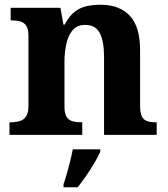

<svg xmlns="http://www.w3.org/2000/svg" viewBox="-20 -569 707 810"><path d="M20 0V-53H22Q45 -53 62.5 -58Q80 -63 90 -77.7Q100 -92.4 100 -121.8V-417.6Q100 -446 91 -460Q82 -474 66 -478.5Q50 -483 28 -483H25V-536H235L247.7 -465H252.5Q273 -503 296.5 -520.5Q320 -538 347.3 -543.5Q374.7 -549 405.9 -549Q483 -549 527 -503.2Q571 -457.4 571 -356V-123.5Q571 -93 578.5 -78Q586 -63 601 -58Q616 -53 638 -53H641V0H419V-329Q419 -394 401.1 -429Q383.3 -464 338.8 -464Q306 -464 287.2 -442.5Q268.3 -420.9 260.2 -385.5Q252 -350.1 252 -309V-118Q252 -90 261 -76Q270 -62 286 -57.5Q302 -53 324 -53H327V0ZM248 208Q255 188 262.5 162Q270 136 276.5 109.5Q283 83 287 61H403V71Q394 92 378 119Q362 146 343.5 172.5Q325 199 308 221H248Z"/></svg>

Font: Noto Serif Tamil
Style: Italic
Weight: 400
Italic angle: -12°
Designer: Indian Type Foundry, Tom Grace, and the Monotype Design Team
Foundry: Monotype Imaging Inc.
Version: Version 2.003